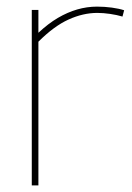

<svg xmlns="http://www.w3.org/2000/svg" viewBox="-20 -560 398 580"><path d="M96 -530V-461Q126 -489 155 -506Q184 -523 213.5 -531.5Q243 -540 273 -540Q296 -540 318 -537Q340 -534 355 -529L350 -510Q333 -515 312.5 -518Q292 -521 274 -521Q231 -521 187 -501Q143 -481 96 -434V0H76V-530Z"/></svg>

Font: Georama ExtraCondensed Thin Thin
Style: Regular
Weight: 250
Version: Version 1.001